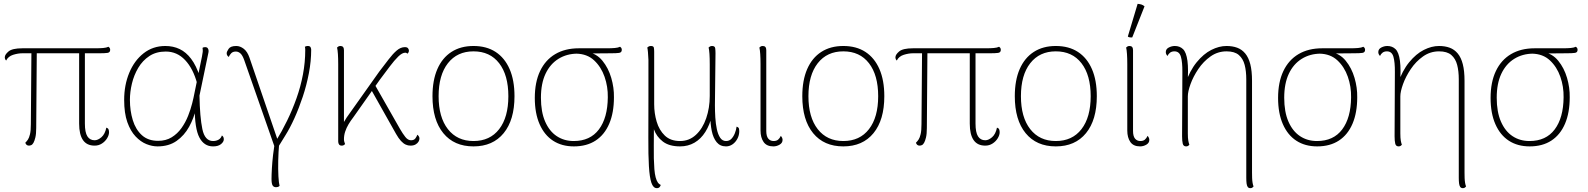

<svg xmlns="http://www.w3.org/2000/svg" viewBox="-20 -752 8286 1002"><path d="M474 8Q433 8 413 -21Q393 -50 393 -107V-493H423V-107Q423 -61 436 -40.5Q449 -20 474 -20Q491 -20 509.5 -36Q528 -52 535 -86Q544 -83 546.5 -76.5Q549 -70 549 -62Q549 -47 539 -30.5Q529 -14 512 -3Q495 8 474 8ZM131 8Q117 8 112 -7Q120 -15 126 -24Q132 -33 136.5 -51.5Q141 -70 141 -104L144 -487L172 -486L169 -84Q169 -53 164.5 -34.5Q160 -16 154.5 -6.5Q149 3 142.5 5.5Q136 8 131 8ZM12 -436Q5 -443 5 -453Q5 -467 24.5 -483.5Q44 -500 97 -500H480Q501 -500 518.5 -501.5Q536 -503 546 -508Q548 -507 551.5 -503Q555 -499 555 -492Q555 -478 541 -476Q527 -474 501 -474Q450 -474 399.5 -474Q349 -474 299 -474Q249 -474 198.5 -474Q148 -474 97 -474Q74 -474 48.5 -466Q23 -458 12 -436Z M802 12Q774 12 744 0Q714 -12 687.5 -40Q661 -68 644.5 -114.5Q628 -161 628 -231Q628 -308 654.5 -372Q681 -436 729.5 -474Q778 -512 843 -512Q884 -512 917.5 -496Q951 -480 977.5 -445Q1004 -410 1023 -352L1009 -316Q988 -394 946 -438.5Q904 -483 845 -483Q795 -483 759.5 -459.5Q724 -436 701.5 -398Q679 -360 668.5 -316Q658 -272 658 -231Q658 -174 673 -125Q688 -76 720.5 -46.5Q753 -17 805 -17Q846 -17 876 -35.5Q906 -54 927 -83.5Q948 -113 961.5 -147Q975 -181 983 -213Q991 -245 995 -267L1034 -457Q1037 -473 1038 -481.5Q1039 -490 1037 -502Q1039 -504 1042.5 -505Q1046 -506 1050 -506Q1060 -506 1064 -500.5Q1068 -495 1068.5 -488Q1069 -481 1067 -474L1021 -253Q1023 -141 1036 -78.5Q1049 -16 1092 -16Q1108 -16 1120.5 -23Q1133 -30 1138 -45Q1148 -39 1148 -25Q1148 -12 1133.5 0Q1119 12 1092 12Q1045 12 1020.5 -34.5Q996 -81 996 -193L1003 -185Q992 -136 967 -90.5Q942 -45 901.5 -16.5Q861 12 802 12Z M1419 36 1418 29 1255 -437Q1246 -463 1235 -473Q1224 -483 1211 -483Q1195 -483 1186.5 -474Q1178 -465 1174 -455Q1170 -457 1166.5 -462Q1163 -467 1163 -474Q1163 -482 1173 -497Q1183 -512 1213 -512Q1233 -512 1252 -497.5Q1271 -483 1282 -451L1438 5L1420 -16Q1451 -66 1478.5 -122.5Q1506 -179 1527.5 -239.5Q1549 -300 1561 -363.5Q1573 -427 1573 -491Q1573 -496 1572.5 -501.5Q1572 -507 1571 -508Q1573 -509 1577 -510.5Q1581 -512 1586 -512Q1598 -512 1601 -505Q1604 -498 1604 -493Q1604 -433 1592 -370Q1580 -307 1560 -247Q1540 -187 1516.5 -135Q1493 -83 1469 -45ZM1421 225Q1408 225 1402.5 215.5Q1397 206 1397 182Q1397 160 1399 126Q1401 92 1405 57Q1409 22 1413 -2L1437 -4Q1433 40 1432 86Q1431 132 1433 168Q1435 204 1439 218Q1435 222 1430.5 223.5Q1426 225 1421 225Z M1763 8Q1754 8 1749.5 2Q1745 -4 1745 -14V-417Q1745 -447 1743.5 -469.5Q1742 -492 1739 -504Q1742 -507 1746 -509.5Q1750 -512 1757 -512Q1766 -512 1770.5 -506.5Q1775 -501 1775 -490V-79L1761 -71Q1761 -91 1775 -115.5Q1789 -140 1805 -161L1959 -378Q1986 -413 2008 -442Q2030 -471 2050.5 -488.5Q2071 -506 2093 -506Q2105 -506 2109.5 -500Q2114 -494 2114 -488Q2114 -482 2111.5 -478Q2109 -474 2106 -472Q2104 -474 2101.5 -475.5Q2099 -477 2095 -477Q2079 -477 2058.5 -457Q2038 -437 2014 -405Q1990 -373 1963 -337L1824 -140Q1810 -122 1799 -103.5Q1788 -85 1781.5 -65.5Q1775 -46 1775 -25Q1775 -18 1777 -11.5Q1779 -5 1781 0Q1778 3 1774 5.5Q1770 8 1763 8ZM2122 8Q2109 8 2097 2.5Q2085 -3 2072.5 -16.5Q2060 -30 2047 -53L1913 -291L1932 -317L2067 -80Q2082 -54 2095.5 -37Q2109 -20 2125 -20Q2141 -20 2148 -30Q2155 -40 2158 -49Q2163 -45 2166 -40Q2169 -35 2169 -29Q2169 -21 2164 -12.5Q2159 -4 2148.5 2Q2138 8 2122 8Z M2451 12Q2350 12 2293.5 -57Q2237 -126 2237 -250Q2237 -333 2262.5 -391.5Q2288 -450 2336 -481Q2384 -512 2451 -512Q2519 -512 2566.5 -481Q2614 -450 2639.5 -391.5Q2665 -333 2665 -250Q2665 -126 2608.5 -57Q2552 12 2451 12ZM2451 -16Q2537 -16 2585 -78Q2633 -140 2633 -250Q2633 -360 2585 -422Q2537 -484 2451 -484Q2366 -484 2317.5 -422Q2269 -360 2269 -250Q2269 -140 2317.5 -78Q2366 -16 2451 -16Z M2975 12Q2912 12 2866.5 -17.5Q2821 -47 2796 -104Q2771 -161 2771 -241Q2771 -323 2798.5 -381Q2826 -439 2877.5 -469.5Q2929 -500 3001 -500H3150Q3171 -500 3188.5 -501.5Q3206 -503 3216 -508Q3218 -507 3221.5 -503Q3225 -499 3225 -492Q3225 -478 3211 -476Q3197 -474 3171 -474L3054 -473L2994 -472Q2938 -472 2894.5 -445Q2851 -418 2827 -367Q2803 -316 2803 -242Q2803 -168 2825 -117.5Q2847 -67 2885.5 -41.5Q2924 -16 2974 -16Q3060 -16 3105.5 -76.5Q3151 -137 3152 -244Q3153 -300 3135 -351.5Q3117 -403 3080.5 -437Q3044 -471 2987 -472L3045 -481Q3093 -473 3124 -435Q3155 -397 3170 -345.5Q3185 -294 3184 -244Q3184 -164 3159.5 -106.5Q3135 -49 3088.5 -18.5Q3042 12 2975 12Z M3408 230Q3389 230 3379.5 202Q3370 174 3366.5 115.5Q3363 57 3363.5 -34Q3364 -125 3364 -251V-440Q3363 -463 3361.5 -480Q3360 -497 3358 -504Q3361 -507 3365.5 -509.5Q3370 -512 3377 -512Q3391 -512 3392.5 -502.5Q3394 -493 3394 -482Q3394 -448 3394 -413.5Q3394 -379 3394 -345Q3394 -311 3394 -276.5Q3394 -242 3394 -208Q3394 -161 3407 -117Q3420 -73 3449.5 -44.5Q3479 -16 3529 -16Q3577 -16 3612 -48.5Q3647 -81 3665.5 -135Q3684 -189 3684 -251Q3684 -348 3684 -415Q3684 -482 3678 -504Q3680 -506 3684.5 -509Q3689 -512 3696 -512Q3711 -512 3712.5 -500Q3714 -488 3714 -474L3711 -203Q3711 -172 3713 -139Q3715 -106 3721 -78Q3727 -50 3738.5 -33Q3750 -16 3769 -16Q3786 -16 3797 -27.5Q3808 -39 3815 -56.5Q3822 -74 3824 -91Q3829 -90 3833.5 -86Q3838 -82 3838 -68Q3838 -46 3828 -27.5Q3818 -9 3802.5 1.5Q3787 12 3769 12Q3738 12 3720 -10Q3702 -32 3694.5 -68.5Q3687 -105 3687 -150H3696Q3684 -100 3661 -63.5Q3638 -27 3604.5 -7.5Q3571 12 3529 12Q3472 12 3439 -13.5Q3406 -39 3392.5 -77.5Q3379 -116 3379 -154H3393Q3393 -66 3392 7Q3391 80 3395 130.5Q3399 181 3414 202Q3417 206 3420.5 208.5Q3424 211 3428 213Q3428 217 3423 223.5Q3418 230 3408 230Z M4016 12Q3981 12 3965 -11Q3949 -34 3949 -71V-417Q3949 -447 3947.5 -469.5Q3946 -492 3943 -504Q3946 -507 3950 -509.5Q3954 -512 3961 -512Q3970 -512 3974.5 -506.5Q3979 -501 3979 -490V-69Q3979 -41 3989.5 -28.5Q4000 -16 4017 -16Q4032 -16 4040.5 -23Q4049 -30 4055 -43Q4060 -37 4062 -32Q4064 -27 4064 -22Q4064 -6 4048.5 3Q4033 12 4016 12Z M4381 12Q4280 12 4223.5 -57Q4167 -126 4167 -250Q4167 -333 4192.5 -391.5Q4218 -450 4266 -481Q4314 -512 4381 -512Q4449 -512 4496.5 -481Q4544 -450 4569.5 -391.5Q4595 -333 4595 -250Q4595 -126 4538.5 -57Q4482 12 4381 12ZM4381 -16Q4467 -16 4515 -78Q4563 -140 4563 -250Q4563 -360 4515 -422Q4467 -484 4381 -484Q4296 -484 4247.5 -422Q4199 -360 4199 -250Q4199 -140 4247.5 -78Q4296 -16 4381 -16Z M5122 8Q5081 8 5061 -21Q5041 -50 5041 -107V-493H5071V-107Q5071 -61 5084 -40.5Q5097 -20 5122 -20Q5139 -20 5157.5 -36Q5176 -52 5183 -86Q5192 -83 5194.5 -76.5Q5197 -70 5197 -62Q5197 -47 5187 -30.5Q5177 -14 5160 -3Q5143 8 5122 8ZM4779 8Q4765 8 4760 -7Q4768 -15 4774 -24Q4780 -33 4784.5 -51.5Q4789 -70 4789 -104L4792 -487L4820 -486L4817 -84Q4817 -53 4812.5 -34.5Q4808 -16 4802.5 -6.5Q4797 3 4790.5 5.5Q4784 8 4779 8ZM4660 -436Q4653 -443 4653 -453Q4653 -467 4672.5 -483.5Q4692 -500 4745 -500H5128Q5149 -500 5166.5 -501.5Q5184 -503 5194 -508Q5196 -507 5199.5 -503Q5203 -499 5203 -492Q5203 -478 5189 -476Q5175 -474 5149 -474Q5098 -474 5047.5 -474Q4997 -474 4947 -474Q4897 -474 4846.5 -474Q4796 -474 4745 -474Q4722 -474 4696.5 -466Q4671 -458 4660 -436Z M5490 12Q5389 12 5332.5 -57Q5276 -126 5276 -250Q5276 -333 5301.5 -391.5Q5327 -450 5375 -481Q5423 -512 5490 -512Q5558 -512 5605.5 -481Q5653 -450 5678.5 -391.5Q5704 -333 5704 -250Q5704 -126 5647.5 -57Q5591 12 5490 12ZM5490 -16Q5576 -16 5624 -78Q5672 -140 5672 -250Q5672 -360 5624 -422Q5576 -484 5490 -484Q5405 -484 5356.5 -422Q5308 -360 5308 -250Q5308 -140 5356.5 -78Q5405 -16 5490 -16Z M5930 12Q5895 12 5879 -11Q5863 -34 5863 -71V-417Q5863 -447 5861.5 -469.5Q5860 -492 5857 -504Q5860 -507 5864 -509.5Q5868 -512 5875 -512Q5884 -512 5888.5 -506.5Q5893 -501 5893 -490V-69Q5893 -41 5903.5 -28.5Q5914 -16 5931 -16Q5946 -16 5954.5 -23Q5963 -30 5969 -43Q5974 -37 5976 -32Q5978 -27 5978 -22Q5978 -6 5962.5 3Q5947 12 5930 12ZM5889 -557Q5885 -556 5876.5 -557Q5868 -558 5866 -562L5917 -732Q5928 -731 5936.5 -728.5Q5945 -726 5953 -719Z M6506 230Q6496 230 6491.5 223.5Q6487 217 6485.5 205Q6484 193 6484 176V-338Q6484 -381 6475.5 -413.5Q6467 -446 6445 -465Q6423 -484 6381 -484Q6335 -484 6297.5 -457.5Q6260 -431 6233.5 -391.5Q6207 -352 6193 -313Q6179 -274 6179 -249V-56Q6179 -31 6181.5 -17.5Q6184 -4 6187 3Q6184 7 6180 9.5Q6176 12 6170 12Q6156 12 6152.5 -2Q6149 -16 6149 -41L6150 -260Q6150 -326 6150.5 -376.5Q6151 -427 6143 -455.5Q6135 -484 6109 -484Q6095 -484 6086 -477Q6077 -470 6073 -460Q6069 -464 6066.5 -469Q6064 -474 6064 -480Q6064 -496 6079.5 -504Q6095 -512 6111 -512Q6137 -512 6154 -495.5Q6171 -479 6177 -434.5Q6183 -390 6177 -307L6165 -313Q6189 -383 6225 -427Q6261 -471 6301.5 -491.5Q6342 -512 6381 -512Q6412 -512 6436.5 -503Q6461 -494 6478.5 -473Q6496 -452 6505 -417Q6514 -382 6514 -330V149Q6514 163 6514.5 177Q6515 191 6517 202.5Q6519 214 6522 221Q6521 223 6516.5 226.5Q6512 230 6506 230Z M6854 12Q6791 12 6745.5 -17.5Q6700 -47 6675 -104Q6650 -161 6650 -241Q6650 -323 6677.5 -381Q6705 -439 6756.5 -469.5Q6808 -500 6880 -500H7029Q7050 -500 7067.5 -501.5Q7085 -503 7095 -508Q7097 -507 7100.5 -503Q7104 -499 7104 -492Q7104 -478 7090 -476Q7076 -474 7050 -474L6933 -473L6873 -472Q6817 -472 6773.5 -445Q6730 -418 6706 -367Q6682 -316 6682 -242Q6682 -168 6704 -117.5Q6726 -67 6764.5 -41.5Q6803 -16 6853 -16Q6939 -16 6984.5 -76.5Q7030 -137 7031 -244Q7032 -300 7014 -351.5Q6996 -403 6959.5 -437Q6923 -471 6866 -472L6924 -481Q6972 -473 7003 -435Q7034 -397 7049 -345.5Q7064 -294 7063 -244Q7063 -164 7038.5 -106.5Q7014 -49 6967.5 -18.5Q6921 12 6854 12Z M7615 230Q7605 230 7600.5 223.5Q7596 217 7594.5 205Q7593 193 7593 176V-338Q7593 -381 7584.5 -413.5Q7576 -446 7554 -465Q7532 -484 7490 -484Q7444 -484 7406.5 -457.5Q7369 -431 7342.5 -391.5Q7316 -352 7302 -313Q7288 -274 7288 -249V-56Q7288 -31 7290.5 -17.5Q7293 -4 7296 3Q7293 7 7289 9.5Q7285 12 7279 12Q7265 12 7261.5 -2Q7258 -16 7258 -41L7259 -260Q7259 -326 7259.5 -376.5Q7260 -427 7252 -455.5Q7244 -484 7218 -484Q7204 -484 7195 -477Q7186 -470 7182 -460Q7178 -464 7175.5 -469Q7173 -474 7173 -480Q7173 -496 7188.5 -504Q7204 -512 7220 -512Q7246 -512 7263 -495.5Q7280 -479 7286 -434.5Q7292 -390 7286 -307L7274 -313Q7298 -383 7334 -427Q7370 -471 7410.5 -491.5Q7451 -512 7490 -512Q7521 -512 7545.5 -503Q7570 -494 7587.5 -473Q7605 -452 7614 -417Q7623 -382 7623 -330V149Q7623 163 7623.5 177Q7624 191 7626 202.5Q7628 214 7631 221Q7630 223 7625.5 226.5Q7621 230 7615 230Z M7963 12Q7900 12 7854.5 -17.5Q7809 -47 7784 -104Q7759 -161 7759 -241Q7759 -323 7786.5 -381Q7814 -439 7865.5 -469.5Q7917 -500 7989 -500H8138Q8159 -500 8176.5 -501.5Q8194 -503 8204 -508Q8206 -507 8209.5 -503Q8213 -499 8213 -492Q8213 -478 8199 -476Q8185 -474 8159 -474L8042 -473L7982 -472Q7926 -472 7882.5 -445Q7839 -418 7815 -367Q7791 -316 7791 -242Q7791 -168 7813 -117.5Q7835 -67 7873.5 -41.5Q7912 -16 7962 -16Q8048 -16 8093.5 -76.5Q8139 -137 8140 -244Q8141 -300 8123 -351.5Q8105 -403 8068.5 -437Q8032 -471 7975 -472L8033 -481Q8081 -473 8112 -435Q8143 -397 8158 -345.5Q8173 -294 8172 -244Q8172 -164 8147.5 -106.5Q8123 -49 8076.5 -18.5Q8030 12 7963 12Z"/></svg>

Font: Arima Thin
Style: Regular
Weight: 100
Designer: Joana Correia and Natanael Gama
Foundry: NDISCOVER
Version: Version 1.101;gftools[0.9.23]